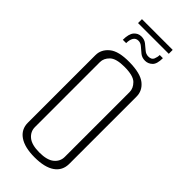

<svg xmlns="http://www.w3.org/2000/svg" viewBox="-261 -855 901 901"><g transform="rotate(45 189.5 -404.5)"><path d="M189 3Q123 3 87.5 -21.5Q52 -46 52 -90V-538Q52 -576 84 -602.5Q116 -629 189 -628Q262 -627 294 -601.5Q326 -576 326 -537V-91Q326 -46 291 -21.5Q256 3 189 3ZM189 -29Q240 -29 264 -49Q288 -69 288 -99V-529Q288 -554 267 -575Q246 -596 187 -596Q132 -596 111 -575.5Q90 -555 90 -530V-99Q90 -69 114 -49Q138 -29 189 -29ZM92 -680Q92 -719 106.5 -736Q121 -753 143 -753Q163 -753 177 -742Q191 -731 203.5 -720Q216 -709 232 -709Q253 -709 259 -723.5Q265 -738 265 -752H286Q286 -713 270.5 -698.5Q255 -684 235 -684Q215 -684 201 -695Q187 -706 174.5 -717.5Q162 -729 147 -729Q130 -729 122 -715.5Q114 -702 114 -680ZM87 -786V-812H291V-786Z"/></g></svg>

Font: Smooch Sans Light
Style: Regular
Weight: 300
Designer: Robert E. Leuschke
Foundry: Robert E. Leuschke
Version: Version 1.010; ttfautohint (v1.8.3)